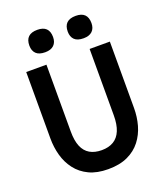

<svg xmlns="http://www.w3.org/2000/svg" viewBox="-164 -1023 979 1142"><g transform="rotate(-20 325.5 -452.0)"><path d="M132 -841.2Q132 -913.5 208 -913.5Q282.2 -913.5 282.2 -841.2Q282.2 -808.5 263.2 -790.1Q244.2 -771.8 208 -771.8Q169 -771.8 150.5 -790.1Q132 -808.5 132 -841.2ZM375 -841.2Q375 -913.5 451 -913.5Q525.2 -913.5 525.2 -841.2Q525.2 -808.5 506.2 -790.1Q487.2 -771.8 451 -771.8Q412 -771.8 393.5 -790.1Q375 -808.5 375 -841.2ZM60.8 -279.5V-700H188.8V-276.2Q188.8 -219.2 204.1 -182.2Q219.5 -145.2 250 -127.4Q280.5 -109.5 325 -109.5Q369.8 -109.5 400.2 -127.9Q430.8 -146.2 446.5 -184.1Q462.2 -222 462.2 -280.2V-700H590.2V-279.5Q590.2 -223.8 575.8 -171.9Q561.2 -120 529.4 -78.8Q497.5 -37.5 446.6 -13.8Q395.8 10 323 10Q252.2 10 202.4 -13.8Q152.5 -37.5 121 -78.8Q89.5 -120 75.1 -171.9Q60.8 -223.8 60.8 -279.5Z"/></g></svg>

Font: Haskoy
Style: Regular
Weight: 400
Designer: Ertekin Erdin
Foundry: Ertekin Erdin
Version: Version 1.500